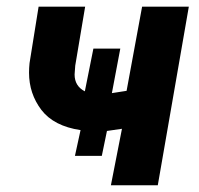

<svg xmlns="http://www.w3.org/2000/svg" viewBox="-20 -548 588 568"><path d="M538.6 -528.3H400.4L354.5 -279.3L311 -272.5L335.9 -404.3H256.3L231 -277.8C210.9 -288.1 200.7 -304.7 200.7 -327.6C200.7 -330.1 201.2 -332.5 201.2 -335L202.6 -354L231.9 -528.3H94.2L67.4 -361.3C66.4 -351.6 65.9 -342.3 65.9 -333C65.9 -291.5 78.1 -254.9 102.5 -222.7C127 -190.9 165.5 -170.9 218.3 -163.1L201.7 -86.9H281.2L296.4 -160.6L340.8 -167L308.1 0H446.8Z"/></svg>

Font: Roboto
Style: Bold Italic
Weight: 700
Italic angle: -12°
Designer: Google
Version: Version 2.137; 2017